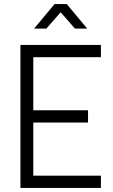

<svg xmlns="http://www.w3.org/2000/svg" viewBox="-20 -920 554 940"><path d="M474 0V-60H143V-320H411V-380H143V-640H474V-700H80V0ZM307 -900H247L147 -780H207L277 -860L347 -780H407Z"/></svg>

Font: Abel
Style: Regular
Weight: 400
Designer: Matthew Desmond
Foundry: Matthew Desmond
Version: Version 1.002